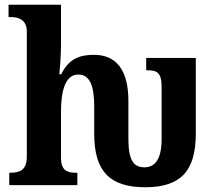

<svg xmlns="http://www.w3.org/2000/svg" viewBox="-20 -780 927 809"><path d="M592 9C742 9 805 -60 805 -217V-536H596V-484H599C641 -484 661 -475 661 -414V-194C661 -107 632 -75 588 -75C542 -75 521 -107 521 -194V-355C521 -490 466 -549 376 -549C319 -549 271 -535 238 -467H230C231 -473 237 -543 237 -589V-760H16V-708H27C53 -708 93 -700 93 -647V-121C93 -61 62 -52 20 -52H19V0H306V-52H304C263 -52 237 -60 237 -117V-310C237 -394 254 -466 310 -466C359 -466 377 -417 377 -331V-216C377 -59 442 9 592 9Z"/></svg>

Font: Noto Serif SemiCondensed
Style: Bold
Weight: 700
Width: 4
Designer: Monotype Design Team
Foundry: Monotype Imaging Inc.
Version: Version 2.015